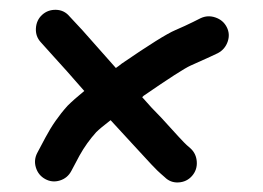

<svg xmlns="http://www.w3.org/2000/svg" viewBox="-20 -490 550 401"><path d="M74.5 -116C84.2 -110.7 94.3 -109.7 105 -113C115.7 -116.3 123.7 -123 129 -133L146 -165C156 -183 167.7 -199.3 181 -214C186.3 -219.3 196.3 -227.7 211 -239L257 -189C289.7 -153 309.3 -132.3 316 -127L324 -120C332 -112 341.7 -108.3 353 -109C364.3 -109.7 373.7 -114.2 381 -122.5C388.3 -130.8 391.7 -140.7 391 -152C390.3 -163.3 386 -172.7 378 -180L370 -187C365.3 -191 347.7 -210 317 -244C303 -258 289.7 -272.3 277 -287L280 -290C333.3 -326.7 366 -347.7 378 -353C393.3 -359.7 406.7 -365.7 418 -371L435 -379C445 -384.3 451.8 -392.3 455.5 -403C459.2 -413.7 458.5 -423.8 453.5 -433.5C448.5 -443.2 440.7 -449.8 430 -453.5C419.3 -457.2 409 -456.7 399 -452L383 -444C372.3 -438.7 360 -433 346 -427C328.7 -419.7 291.3 -396.3 234 -357C230 -353.7 226 -350.7 222 -348C192.7 -381.3 169.3 -407.7 152 -427L125 -456C117.7 -464.7 108.3 -469.2 97 -469.5C85.7 -469.8 76 -466.3 68 -459C60 -451.7 55.7 -442.3 55 -431C54.3 -419.7 57.7 -410 65 -402L92 -372C108 -354.7 129.3 -330.7 156 -300C141.3 -288 129.7 -277.7 121 -269C103 -249 87.7 -227 75 -203L58 -171C52.7 -161 51.7 -150.7 55 -140C58.3 -129.3 64.8 -121.3 74.5 -116Z"/></svg>

Font: Ruji's Handwriting Font v.2.0
Style: Medium
Weight: 500
Version: Version 2.0